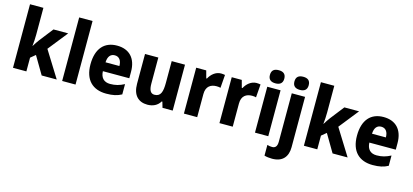

<svg xmlns="http://www.w3.org/2000/svg" viewBox="-76 -1439 4772 2218"><g transform="rotate(15 2310.0 -330.0)"><path d="M226 -506V-826H66V-66H226V-230L284 -278L409 -66H589L393 -381L579 -615H403L275 -451C256 -427 238 -397 220 -369H218C223 -413 226 -460 226 -506Z M814 -66V-826H654V-66Z M1163 -625C1013 -625 920 -528 920 -337C920 -150 1020 -56 1182 -56C1260 -56 1314 -68 1365 -96V-219C1308 -189 1259 -176 1197 -176C1122 -176 1082 -220 1079 -297H1395V-375C1395 -536 1308 -625 1163 -625ZM1166 -510C1220 -510 1248 -468 1248 -404H1082C1085 -479 1119 -510 1166 -510Z M1976 -615H1817V-356C1817 -248 1799 -188 1724 -188C1677 -188 1657 -227 1657 -303V-615H1498V-258C1498 -122 1567 -56 1675 -56C1739 -56 1794 -81 1826 -135H1834L1854 -66H1976Z M2405 -625C2341 -625 2289 -578 2262 -526H2254L2230 -615H2110V-66H2269V-343C2269 -436 2326 -469 2393 -469C2411 -469 2430 -467 2441 -463L2453 -620C2439 -623 2420 -625 2405 -625Z M2830 -625C2766 -625 2714 -578 2687 -526H2679L2655 -615H2535V-66H2694V-343C2694 -436 2751 -469 2818 -469C2836 -469 2855 -467 2866 -463L2878 -620C2864 -623 2845 -625 2830 -625Z M3040 -834C2988 -834 2954 -813 2954 -755C2954 -698 2989 -677 3040 -677C3090 -677 3126 -698 3126 -755C3126 -813 3091 -834 3040 -834ZM3119 -615H2960V-66H3119Z M3247 -755C3247 -698 3282 -677 3333 -677C3383 -677 3418 -698 3418 -755C3418 -813 3384 -834 3333 -834C3281 -834 3247 -813 3247 -755ZM3228 174C3357 174 3412 97 3412 -13V-615H3253V-36C3253 24 3228 43 3193 43C3172 43 3156 40 3135 34V162C3160 170 3197 174 3228 174Z M3705 -506V-826H3545V-66H3705V-230L3763 -278L3888 -66H4068L3872 -381L4058 -615H3882L3754 -451C3735 -427 3717 -397 3699 -369H3697C3702 -413 3705 -460 3705 -506Z M4350 -625C4200 -625 4107 -528 4107 -337C4107 -150 4207 -56 4369 -56C4447 -56 4501 -68 4552 -96V-219C4495 -189 4446 -176 4384 -176C4309 -176 4269 -220 4266 -297H4582V-375C4582 -536 4495 -625 4350 -625ZM4353 -510C4407 -510 4435 -468 4435 -404H4269C4272 -479 4306 -510 4353 -510Z"/></g></svg>

Font: Noto Sans Malayalam UI SemiCondensed ExtraBold
Style: Regular
Weight: 800
Width: 4
Designer: Jelle Bosma - Monotype Design Team
Foundry: Monotype Imaging Inc.
Version: Version 2.104